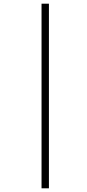

<svg xmlns="http://www.w3.org/2000/svg" viewBox="-20 -780 473 1040"><path d="M205 240H245V-760H205Z"/></svg>

Font: Noto Serif Tamil ExtraCondensed Light
Style: Italic
Weight: 300
Width: 2
Italic angle: -12°
Designer: Indian Type Foundry, Tom Grace, and the Monotype Design Team
Foundry: Monotype Imaging Inc.
Version: Version 2.003